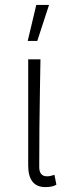

<svg xmlns="http://www.w3.org/2000/svg" viewBox="-20 -752 290 783"><path d="M132 -585H93L128 -732H180ZM165 11Q95 11 95 -78V-510H145L143 -394Q140 -230 140 -71Q140 -33 172 -33Q185 -33 202 -39L210 1Q195 11 165 11Z"/></svg>

Font: LXGW 975 Gothic SC 200W
Style: Regular
Weight: 200
Version: Version 2.01;February 25, 2021